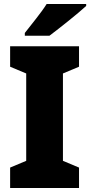

<svg xmlns="http://www.w3.org/2000/svg" viewBox="-20 -947 454 967"><path d="M414 -917V-927H215C187 -882 138 -824 105 -781V-767H229C281 -806 374 -880 414 -917ZM378 0V-103L297 -137V-577L378 -611V-714H31V-611L112 -577V-137L31 -103V0Z"/></svg>

Font: Noto Sans Gujarati UI SemiCondensed Black
Style: Regular
Weight: 900
Width: 4
Designer: Jelle Bosma - Monotype Design Team, Universal Thirst
Foundry: Monotype Imaging Inc.
Version: Version 2.106